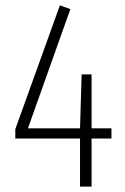

<svg xmlns="http://www.w3.org/2000/svg" viewBox="-20 -695 464 715"><path d="M395 -217V-179H321V0H278V-179H37V-214L203 -675L242 -661L84 -217H278L284 -418H321V-217Z"/></svg>

Font: Fira Sans Extra Condensed ExtraLight
Style: Regular
Weight: 275
Width: 1
Designer: Carrois Corporate & Edenspiekermann AG
Foundry: Carrois Corporate GbR & Edenspiekermann AG
Version: Version 4.203